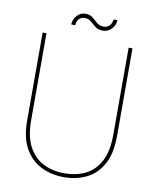

<svg xmlns="http://www.w3.org/2000/svg" viewBox="-92 -903 798 985"><g transform="rotate(10 307.0 -410.5)"><path d="M309 12Q243 12 189.5 -14.5Q136 -41 104.5 -97Q73 -153 73 -243V-700H93V-246Q93 -161 121.5 -108.5Q150 -56 198.5 -32Q247 -8 308 -8Q370 -8 418 -32Q466 -56 493.5 -108.5Q521 -161 521 -246V-700H541V-243Q541 -153 510.5 -97Q480 -41 427.5 -14.5Q375 12 309 12ZM375 -763Q350 -763 335 -775Q320 -787 306.5 -799Q293 -811 272 -811Q256 -811 244.5 -800Q233 -789 231 -766H210Q212 -795 230 -814Q248 -833 273 -833Q297 -833 311.5 -821Q326 -809 340 -796.5Q354 -784 377 -784Q393 -784 405 -795.5Q417 -807 420 -829H440Q439 -802 420 -782.5Q401 -763 375 -763Z"/></g></svg>

Font: DM Sans 9pt Thin
Style: Regular
Weight: 250
Version: Version 4.004;gftools[0.9.30]